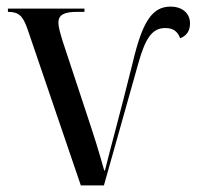

<svg xmlns="http://www.w3.org/2000/svg" viewBox="-20 -562 596 582"><path d="M63 -475 225 0H295L399 -369C421 -448 442 -477 481 -477C507 -477 519 -465 526 -446C545 -453 556 -468 556 -491C556 -523 531 -542 497 -542C440 -542 411 -494 382 -371C339 -198 320 -133 298 -45H296C278 -109 265 -150 243 -216L170 -437C163 -460 157 -480 157 -493C157 -517 174 -526 214 -526H236V-536H4V-526C36 -526 49 -515 63 -475Z"/></svg>

Font: Noto Serif Display SemiCondensed
Style: Regular
Weight: 400
Width: 4
Designer: Monotype Design Team
Foundry: Monotype Imaging Inc.
Version: Version 2.009